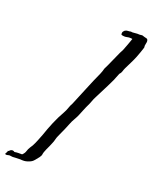

<svg xmlns="http://www.w3.org/2000/svg" viewBox="-267 -833 770 961"><g transform="rotate(20 117.5 -352.5)"><path d="M-113.3 23.4Q-109.4 24.4 -106.4 20.5Q-103.5 16.6 -98.6 14.6Q-88.9 10.7 -80.1 17.6Q-68.4 15.6 -59.6 15.6Q-50.8 15.6 -40 15.6Q-28.3 4.9 -24.9 -7.3Q-21.5 -19.5 -13.7 -31.2Q-11.7 -35.2 -9.3 -38.1Q-6.8 -41 -4.9 -44.9Q3.9 -61.5 10.3 -78.1Q16.6 -94.7 23.4 -111.3Q35.2 -146.5 50.3 -182.6Q65.4 -218.8 85 -252.9Q92.8 -266.6 97.7 -281.2Q102.5 -295.9 110.4 -309.6Q129.9 -355.5 149.4 -403.8Q168.9 -452.1 190.4 -499Q196.3 -512.7 200.2 -528.3Q212.9 -553.7 223.6 -578.6Q234.4 -603.5 246.1 -628.9Q248 -633.8 251 -638.2Q253.9 -642.6 255.9 -647.5Q262.7 -664.1 269 -681.6Q275.4 -699.2 281.2 -715.8Q266.6 -718.8 252.4 -715.3Q238.3 -711.9 222.7 -716.8Q220.7 -721.7 221.7 -728Q222.7 -734.4 230.5 -741.2Q238.3 -746.1 246.1 -746.1Q253.9 -746.1 261.7 -748Q269.5 -746.1 278.8 -747.6Q288.1 -749 295.9 -749Q308.6 -748 313 -749Q317.4 -750 321.3 -750Q325.2 -749 328.1 -748Q331.1 -747.1 334 -746.1Q340.8 -744.1 345.7 -743.2Q350.6 -742.2 352.5 -738.3Q356.4 -730.5 353 -717.8Q349.6 -705.1 351.6 -695.3Q343.8 -669.9 332 -639.6Q324.2 -620.1 314.5 -601.1Q304.7 -582 296.9 -565.4Q292 -554.7 289.6 -545.9Q287.1 -537.1 279.3 -529.3Q265.6 -491.2 245.6 -453.1Q225.6 -415 208 -378.9Q201.2 -366.2 196.8 -353.5Q192.4 -340.8 186.5 -329.1Q184.6 -325.2 183.1 -321.8Q181.6 -318.4 179.7 -314.5Q174.8 -303.7 170.9 -293.5Q167 -283.2 161.1 -269.5Q158.2 -262.7 154.8 -255.4Q151.4 -248 146.5 -240.2Q136.7 -223.6 130.9 -208Q125 -192.4 117.2 -174.8Q112.3 -164.1 107.4 -153.3Q102.5 -142.6 97.7 -131.8Q92.8 -121.1 90.3 -110.4Q87.9 -99.6 83 -88.9Q75.2 -69.3 65.9 -50.3Q56.6 -31.2 54.7 -14.6Q52.7 -11.7 50.8 -7.3Q48.8 -2.9 46.9 -1Q38.1 9.8 29.3 20.5Q20.5 31.2 6.8 36.1Q-10.7 43.9 -28.3 43Q-45.9 42 -64.5 43Q-68.4 43 -72.3 43.5Q-76.2 43.9 -80.1 43.9Q-85 43.9 -88.4 43Q-91.8 42 -95.7 42Q-100.6 42 -106.9 43.9Q-113.3 45.9 -118.2 43.9Q-121.1 43 -120.1 40.5Q-119.1 38.1 -117.2 35.2Q-115.2 32.2 -113.8 28.8Q-112.3 25.4 -113.3 23.4Z"/></g></svg>

Font: Seaweed Script
Style: Regular
Weight: 400
Designer: Squid
Foundry: Font Diner, Inc DBA Neapolitan
Version: Version 1.000